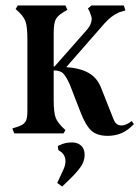

<svg xmlns="http://www.w3.org/2000/svg" viewBox="-20 -487 509 701"><path d="M469 -34Q447 -11 424 -1Q401 9 373 9Q334 9 313 -10.5Q292 -30 273 -80L235 -178Q223 -205 212 -217.5Q201 -230 176 -230V-122Q176 -76 183.5 -56.5Q191 -37 219 -12L212 0H32L25 -18Q50 -25 61 -31.5Q72 -38 76 -49Q80 -60 80 -83V-343Q80 -391 72.5 -410.5Q65 -430 37 -454L45 -467H219L226 -451Q194 -434 185 -419Q176 -404 176 -368V-244H179L298 -379Q307 -390 310.5 -398.5Q314 -407 315 -418Q315 -425 307 -445L301 -456L314 -467H432L438 -449L415 -442Q387 -430 362 -402L222 -242Q274 -238 304 -220.5Q334 -203 348 -169L394 -53Q399 -40 406 -34.5Q413 -29 424 -29Q440 -29 461 -45ZM243 33Q263 33 276 44.5Q289 56 289 79Q289 101 275 121.5Q261 142 232 170L207 194L189 181L212 131Q219 116 219 101Q219 80 202 67L193 61L191 46L198 43Q217 33 243 33Z"/></svg>

Font: Katibeh
Style: Regular
Weight: 400
Designer: Arabic design by Kourosh Beigpour, Latin design by Eduardo Tunni, engineering by Lasse Fister
Version: Version 1.0010g